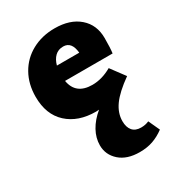

<svg xmlns="http://www.w3.org/2000/svg" viewBox="-176 -542 845 930"><g transform="rotate(-30 246.5 -77.0)"><path d="M470 240Q439 263 406 274.5Q373 286 332 286Q261 286 220.5 250Q180 214 180 161Q180 120 201.5 81Q223 42 263 9Q257 10 246 10Q147 10 87.5 -44.5Q28 -99 28 -198Q28 -269 59 -324Q90 -379 146 -409.5Q202 -440 273 -440Q359 -440 409.5 -396Q460 -352 460 -278Q460 -223 456 -194H190Q204 -111 296 -111Q350 -111 404 -142L462 -64Q393 -15 363 27Q333 69 333 114Q333 148 349 167Q365 186 397 186Q422 186 441 177ZM193 -278H318Q312 -343 265 -343Q237 -343 219 -325.5Q201 -308 193 -278Z"/></g></svg>

Font: Ysabeau Heavy
Style: Regular
Weight: 800
Designer: Christian Thalmann (Catharsis Fonts)
Version: Version 0.003